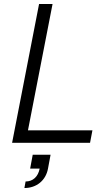

<svg xmlns="http://www.w3.org/2000/svg" viewBox="-20 -720 544 968"><path d="M41 0H434L446 -63H121L245 -700H177ZM109 195 103 228C164 228 211 190 222 130L235 60H145L132 130H180C172 171 146 195 109 195Z"/></svg>

Font: Uncut Sans Book Italic
Style: Regular
Weight: 350
Italic angle: -11°
Designer: Kasper Nordkvist
Foundry: UNCUT.wtf
Version: Version 1.304;Glyphs 3.2 (3246)